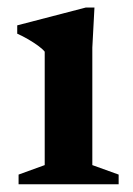

<svg xmlns="http://www.w3.org/2000/svg" viewBox="-20 -476 344 496"><path d="M224 -456.5 218.5 -353V-49.5L286.5 -25V0H28V-25L95.5 -49.5V-342.5Q89.5 -350 78 -358.2Q66.5 -366.5 52.8 -374.5Q39 -382.5 24.5 -389V-410.5L201.5 -456.5Z"/></svg>

Font: Newsreader 16pt SemiBold
Style: Regular
Weight: 600
Designer: Hugues Gentile
Foundry: Production Type
Version: Version 1.003